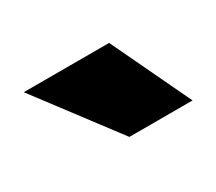

<svg xmlns="http://www.w3.org/2000/svg" viewBox="-47 -853 337 300"><g transform="rotate(-30 122.0 -702.5)"><path d="M11 -774H165L233 -631H119Z"/></g></svg>

Font: Exo Black
Style: Regular
Weight: 900
Designer: Natanael Gama
Foundry: Natanael Gama
Version: Version 1.500; ttfautohint (v1.6)